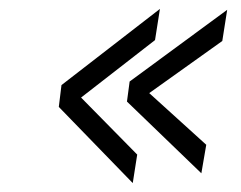

<svg xmlns="http://www.w3.org/2000/svg" viewBox="-20 -436 540 431"><path d="M278 -25 112 -196 118 -245 339 -416 328 -346 162 -217 288 -89ZM432 -47 265 -208 271 -253 490 -414 479 -344 315 -227 443 -111Z"/></svg>

Font: TypoPRO Lekton
Style: Italic
Weight: 400
Italic angle: -9.3°
Designer: Paolo Mazzetti, Luciano Perondi, Raffaele Flato, Elena Papassissa, Emilio Macchia, Michela Povoleri, Tobias Seemiller, R
Version: Version 3.000